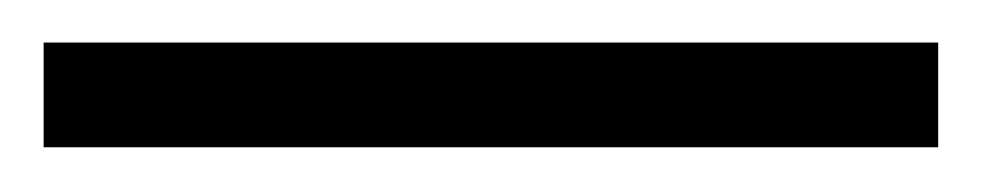

<svg xmlns="http://www.w3.org/2000/svg" viewBox="-20 84 450 88"><path d="M0 103.5H410V151.5H0Z"/></svg>

Font: Newsreader 16pt
Style: Regular
Weight: 400
Designer: Hugues Gentile
Foundry: Production Type
Version: Version 1.003